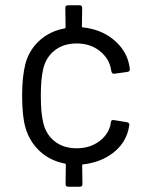

<svg xmlns="http://www.w3.org/2000/svg" viewBox="-20 -707 560 729"><path d="M400 -239 401 -243Q402 -253 413 -251L462 -243Q472 -241 471 -232L467 -212Q453 -159 406.5 -124.5Q360 -90 296 -83Q292 -83 292 -79L293 -8Q293 2 283 2H239Q229 2 229 -8L230 -81Q230 -85 226 -86Q170 -97 131.5 -132.5Q93 -168 77 -221Q64 -265 64 -345Q64 -417 77 -467Q92 -519 131 -554Q170 -589 225 -599Q229 -600 229 -604L228 -677Q228 -687 238 -687H282Q292 -687 292 -677L291 -607Q291 -603 295 -603Q360 -596 406 -560.5Q452 -525 467 -475Q472 -457 473 -445V-443Q473 -436 464 -434L414 -427H412Q405 -427 403 -436L400 -451Q391 -489 356 -515.5Q321 -542 271 -542Q221 -542 187.5 -515.5Q154 -489 144 -445Q135 -407 135 -344Q135 -278 144 -242Q154 -197 187.5 -170.5Q221 -144 271 -144Q320 -144 355.5 -169.5Q391 -195 400 -235Z"/></svg>

Font: Barlow
Style: Regular
Weight: 400
Designer: Jeremy Tribby
Foundry: Tribby Type
Version: Version 1.408;December 10, 2018;FontCreator 11.5.0.2430 64-b